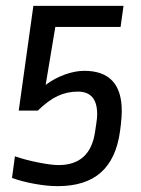

<svg xmlns="http://www.w3.org/2000/svg" viewBox="-20 -624 481 656"><path d="M392 -532H169L136 -334Q167 -357 202 -369.5Q237 -382 268 -382Q396 -382 396 -245Q396 -225 393 -199L390 -175Q377 -81 324.5 -34.5Q272 12 177 12Q141 12 97.5 4Q54 -4 21 -16L31 -90Q65 -78 110 -69Q155 -60 180 -60Q289 -60 305 -175L309 -202Q312 -220 312 -234Q312 -311 246 -311Q209 -311 177 -296Q145 -281 109 -246H44L94 -604H402Z"/></svg>

Font: Ropa Sans
Style: Italic
Weight: 400
Version: Version 1.100